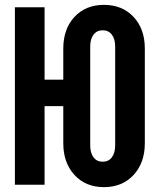

<svg xmlns="http://www.w3.org/2000/svg" viewBox="-20 -760 640 790"><path d="M407.6 10Q332.6 10 286.5 -40Q240.4 -90 240.4 -170.8V-323.4H163.4V0H41.3V-730H163.4V-432.3H240.4V-560.1Q240.4 -641 286.5 -690.5Q332.6 -740 407.6 -740Q483.1 -740 529.5 -690.5Q575.9 -641 575.9 -560.1V-170.8Q575.9 -90 529.5 -40Q483.1 10 407.6 10ZM402.5 -94.6Q426.6 -94.6 440.2 -112.5Q453.9 -130.5 453.9 -162.3V-568.6Q453.9 -599.5 440.2 -617.5Q426.6 -635.4 402.5 -635.4Q378.5 -635.4 364.9 -617.5Q351.2 -599.5 351.2 -568.6V-162.3Q351.2 -130.5 364.9 -112.5Q378.5 -94.6 402.5 -94.6Z"/></svg>

Font: JetBrains Mono
Style: Regular
Weight: 400
Monospace: yes
Designer: Philipp Nurullin, Konstantin Bulenkov
Foundry: JetBrains
Version: Version 2.305